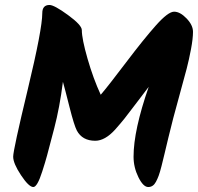

<svg xmlns="http://www.w3.org/2000/svg" viewBox="-20 -765 796 772"><path d="M179 -745Q198 -745 253.5 -704.5Q309 -664 309 -644Q309 -609 332 -529Q355 -449 385 -384Q415 -419 486.5 -513.5Q558 -608 607 -663Q656 -718 680 -718Q704 -718 730 -691Q756 -664 756 -637Q756 -610 748 -567.5Q740 -525 730.5 -488.5Q721 -452 703.5 -389Q686 -326 676.5 -289.5Q667 -253 657 -211.5Q647 -170 641.5 -146.5Q636 -123 629.5 -97.5Q623 -72 618 -58.5Q613 -45 607 -34Q596 -13 576 -13Q556 -13 536.5 -52.5Q517 -92 517 -135Q517 -241 578 -416Q561 -394 529 -351.5Q497 -309 481.5 -289.5Q466 -270 443 -244Q402 -199 363 -199Q311 -199 289 -240Q278 -261 259.5 -334.5Q241 -408 233 -436Q220 -333 198 -249Q176 -165 169 -139Q162 -113 150 -76Q130 -13 114 -13Q96 -13 64.5 -60.5Q33 -108 33 -135Q33 -162 91.5 -405Q150 -648 150 -712Q150 -745 179 -745Z"/></svg>

Font: Kalam
Style: Bold
Weight: 700
Version: Version 2.001;PS 1.0;hotconv 1.0.79;makeotf.lib2.5.61930; tt